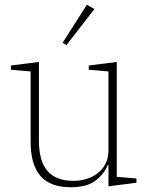

<svg xmlns="http://www.w3.org/2000/svg" viewBox="-20 -777 626 809"><path d="M279 12Q191 12 150 -36Q109 -84 109 -181V-476L26 -483V-501L144 -516V-185Q144 -97 180.5 -56Q217 -15 289 -15Q318 -15 344.5 -23Q371 -31 391.5 -47Q412 -63 424.5 -87Q437 -111 437 -144V-476L354 -483V-501L472 -516V-32L555 -25V-7L437 8V-82H434Q420 -45 383 -16.5Q346 12 279 12ZM244 -597 346 -757 378 -739 260 -587Z"/></svg>

Font: IBM Plex Serif ExtLt
Style: Regular
Weight: 200
Designer: Mike Abbink, Paul van der Laan, Pieter van Rosmalen
Foundry: Bold Monday
Version: Version 3.001